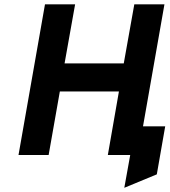

<svg xmlns="http://www.w3.org/2000/svg" viewBox="-20 -720 788 892"><path d="M557.5 152.5 585 0H535.5L559 -133H747.5L708.5 90ZM66 0 189 -700H329L280 -425.5H555L604 -700H744L621 0H481L532.5 -295H258L206 0Z"/></svg>

Font: Overpass ExtraBold
Style: Italic
Weight: 800
Italic angle: -10°
Designer: Delve Withrington, Dave Bailey, Thomas Jockin
Foundry: Delve Fonts LLC
Version: Version 4.000